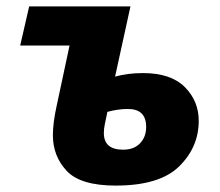

<svg xmlns="http://www.w3.org/2000/svg" viewBox="-20 -569 687 599"><path d="M341 10Q478 10 539 -50Q600 -110 600 -192Q600 -254 556.5 -297.5Q513 -341 426 -341Q378 -341 339 -330L387 -549H71L43 -427H197L157 -240Q145 -186 145 -147Q145 -82 188 -36Q231 10 341 10ZM364 -102Q304 -102 304 -154Q304 -167 307 -181.5Q310 -196 315 -220Q348 -229 379 -229Q436 -229 436 -173Q436 -142 417 -122Q398 -102 364 -102Z"/></svg>

Font: Noto Sans Display Extra
Style: Italic
Weight: 800
Italic angle: -12°
Designer: Monotype Design Team
Foundry: Monotype Imaging Inc.
Version: Version 1.900